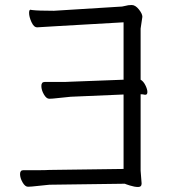

<svg xmlns="http://www.w3.org/2000/svg" viewBox="-20 -735 678 766"><path d="M212 -631Q174 -629 129 -626H128Q115 -626 105.5 -647Q96 -668 96 -684Q96 -700 107 -695H108Q132 -692 195 -692L452 -708Q468 -708 479.5 -711.5Q491 -715 505.5 -715Q520 -715 534 -697.5Q548 -680 548 -668L541 -621V-417Q552 -411 560 -395Q568 -379 568 -368Q568 -357 560 -357H558Q550 -359 541 -359V-54L545 -3Q545 11 531 11Q517 11 498 5Q479 -1 478 -2L177 2Q154 4 128.5 7Q103 10 91.5 10Q80 10 70 -7.5Q60 -25 60 -40.5Q60 -56 73 -56H135Q162 -56 176 -57L473 -61V-358L262 -349Q239 -347 213.5 -344Q188 -341 176.5 -341Q165 -341 155 -358.5Q145 -376 145 -392Q145 -408 158 -408H221Q247 -408 261 -409L473 -417V-646Z"/></svg>

Font: LXGW WenKai Lite
Style: Regular
Weight: 400
Designer: LXGW / Fontworks Inc.
Foundry: LXGW / Fontworks Inc.
Version: Version 1.511; March 25, 2025